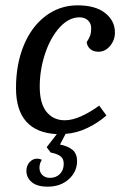

<svg xmlns="http://www.w3.org/2000/svg" viewBox="-20 -496 474 720"><path d="M305 -338Q314 -351 318 -362.5Q322 -374 322 -390Q322 -408 310 -419.5Q298 -431 278 -431Q238 -431 203.5 -393Q169 -355 149 -294.5Q129 -234 129 -171Q129 -108 154.5 -76.5Q180 -45 223 -45Q252 -45 286.5 -61Q321 -77 352 -100L379 -63Q350 -37 309.5 -17Q269 3 226 6L205 46Q236 52 252.5 66.5Q269 81 269 108Q269 148 238 176Q207 204 159 204Q119 204 99 187Q79 170 79 145Q79 125 91 112Q103 99 119 99Q128 99 137 103Q128 117 128 133Q128 150 139 160.5Q150 171 167 171Q190 171 204.5 156.5Q219 142 219 118Q219 98 205.5 89Q192 80 170 76L155 56L193 7Q40 -1 40 -166Q40 -255 69 -325.5Q98 -396 151 -436Q204 -476 271 -476Q338 -476 374.5 -447Q411 -418 411 -374Q411 -346 393 -324Q375 -302 349 -302Q330 -302 318.5 -312Q307 -322 305 -338Z"/></svg>

Font: Caladea
Style: Italic
Weight: 400
Italic angle: -9°
Designer: Carolina Giovagnoli and Andres Torresi
Foundry: Carolina Giovagnoli & Andres Torresi
Version: Version 1.001